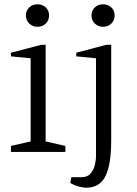

<svg xmlns="http://www.w3.org/2000/svg" viewBox="-20 -709 640 896"><path d="M31 0V-28L123 -49V-437L31 -446V-463L173 -500H193V-49L285 -28V0ZM155 -584Q132 -584 116.5 -599Q101 -614 101 -637Q101 -660 116.5 -674.5Q132 -689 155 -689Q178 -689 193.5 -674.5Q209 -660 209 -637Q209 -614 193.5 -599Q178 -584 155 -584ZM382 167Q372 167 351.5 162.5Q331 158 308 145L313 118H360Q387 118 401.5 102Q416 86 422 63Q428 40 428 20V-437L336 -446V-463L476 -500H499V-57Q499 28 485.5 77Q472 126 446 146.5Q420 167 382 167ZM461 -584Q438 -584 422.5 -599Q407 -614 407 -637Q407 -660 422.5 -674.5Q438 -689 461 -689Q484 -689 499.5 -674.5Q515 -660 515 -637Q515 -614 499.5 -599Q484 -584 461 -584Z"/></svg>

Font: Manuale Light
Style: Regular
Weight: 300
Designer: Eduardo Tunni / Pablo Cosgaya
Foundry: Eduardo Tunni / Pablo Cosgaya
Version: Version 1.002